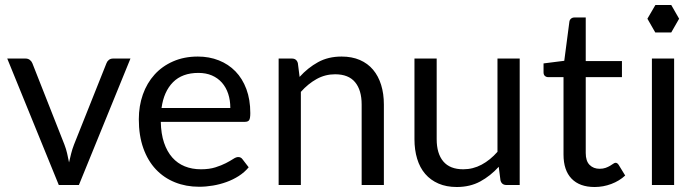

<svg xmlns="http://www.w3.org/2000/svg" viewBox="-20 -741 2804 769"><path d="M9 -506.5H82Q92.5 -506.5 99.5 -501Q106.5 -495.5 109.5 -488L238 -162Q245 -144 249 -126Q253 -108 256.5 -90.5Q260.5 -108 265 -126Q269.5 -144 276.5 -162L406.5 -488Q409.5 -496 416.2 -501.2Q423 -506.5 433 -506.5H502.5L296 0H215.5Z M772.5 -514.5Q818 -514.5 856.5 -499.2Q895 -484 923 -455.2Q951 -426.5 966.8 -384.2Q982.5 -342 982.5 -288Q982.5 -267 978 -260Q973.5 -253 961 -253H624Q625 -205 637 -169.5Q649 -134 670 -110.2Q691 -86.5 720 -74.8Q749 -63 785 -63Q818.5 -63 842.8 -70.8Q867 -78.5 884.5 -87.5Q902 -96.5 913.8 -104.2Q925.5 -112 934 -112Q945 -112 951 -103.5L976 -71Q959.5 -51 936.5 -36.2Q913.5 -21.5 887.2 -12Q861 -2.5 833 2.2Q805 7 777.5 7Q725 7 680.8 -10.8Q636.5 -28.5 604.2 -62.8Q572 -97 554 -147.5Q536 -198 536 -263.5Q536 -316.5 552.2 -362.5Q568.5 -408.5 599 -442.2Q629.5 -476 673.5 -495.2Q717.5 -514.5 772.5 -514.5ZM774.5 -449Q710 -449 673 -411.8Q636 -374.5 627 -308.5H902.5Q902.5 -339.5 894 -365.2Q885.5 -391 869 -409.8Q852.5 -428.5 828.8 -438.8Q805 -449 774.5 -449Z M1096 0V-506.5H1149Q1168 -506.5 1173 -488L1180 -433Q1213 -469.5 1253.8 -492Q1294.5 -514.5 1348 -514.5Q1389.5 -514.5 1421.2 -500.8Q1453 -487 1474.2 -461.8Q1495.5 -436.5 1506.5 -401Q1517.5 -365.5 1517.5 -322.5V0H1428.5V-322.5Q1428.5 -380 1402.2 -411.8Q1376 -443.5 1322 -443.5Q1282.5 -443.5 1248.2 -424.5Q1214 -405.5 1185 -373V0Z M1729 -506.5V-183.5Q1729 -126 1755.5 -94.5Q1782 -63 1835.5 -63Q1874.5 -63 1909 -81.5Q1943.5 -100 1972.5 -133V-506.5H2061.5V0H2008.5Q1989.5 0 1984.5 -18.5L1977.5 -73Q1944.5 -36.5 1903.5 -14.2Q1862.5 8 1809.5 8Q1768 8 1736.2 -5.8Q1704.5 -19.5 1683 -44.5Q1661.5 -69.5 1650.8 -105Q1640 -140.5 1640 -183.5V-506.5Z M2361.5 8Q2301.5 8 2269.2 -25.5Q2237 -59 2237 -122V-432H2176Q2168 -432 2162.5 -436.8Q2157 -441.5 2157 -451.5V-487L2240 -497.5L2260.5 -654Q2261.5 -661.5 2267 -666.2Q2272.5 -671 2281 -671H2326V-496.5H2471V-432H2326V-128Q2326 -96 2341.5 -80.5Q2357 -65 2381.5 -65Q2395.5 -65 2405.8 -68.8Q2416 -72.5 2423.5 -77Q2431 -81.5 2436.2 -85.2Q2441.5 -89 2445.5 -89Q2452.5 -89 2458 -80.5L2484 -38Q2461 -16.5 2428.5 -4.2Q2396 8 2361.5 8Z M2680 -506.5V0H2591V-506.5ZM2700 -666 2668.5 -721H2605L2573 -666L2604.5 -611H2668.5Z"/></svg>

Font: LatoHex
Style: Regular
Weight: 400
Designer: Lukasz Dziedzic
Foundry: tyPoland Lukasz Dziedzic
Version: Version 1.104; Western+Polish opensource